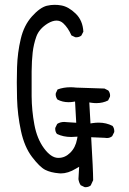

<svg xmlns="http://www.w3.org/2000/svg" viewBox="-20 -779 540 803"><path d="M336.9 3.9Q350.6 3.9 359.4 -3.4L369.6 -25.4Q369.6 -65.4 361.3 -205.1L418.5 -202.6Q422.9 -201.7 426.8 -201.7Q439.9 -201.7 449.2 -209.5L457.5 -226.1Q458 -228 458 -229.5Q458 -243.2 450.7 -252.4Q424.3 -266.1 392.6 -266.1Q380.4 -266.1 367.7 -264.2L358.4 -262.7L353.5 -350.6L363.3 -349.1Q373.5 -347.7 382.8 -347.7Q410.2 -347.7 432.1 -358.9L439.9 -374.5Q440.4 -376.5 440.4 -380.4Q440.4 -384.3 438.7 -389.9Q437 -395.5 433.1 -400.4L417 -408.7L298.8 -412.6Q286.6 -414.1 274.9 -414.1Q245.6 -414.1 220.7 -404.8L213.4 -389.2Q212.9 -387.2 212.9 -383.3Q212.9 -379.4 214.6 -373.8Q216.3 -368.2 220.2 -362.8Q241.2 -351.6 266.6 -351.6Q275.4 -351.6 285.2 -353L293.9 -354.5L298.8 -265.6L259.8 -268.1Q253.9 -269 248.5 -269Q231.9 -269 219.2 -260.7L211.4 -244.6Q210.9 -242.7 210.9 -241.2Q210.9 -227.5 218.3 -218.8Q244.6 -206.1 277.8 -206.1Q285.2 -206.1 304.2 -207.5L302.2 -196.8Q295.9 -162.1 273.9 -140.4Q252 -118.7 225.1 -118.7Q223.6 -118.7 222.2 -118.7Q192.9 -119.6 163.8 -159.2Q134.8 -198.7 123.8 -257.6Q112.8 -316.4 112.3 -376.5Q112.3 -405.8 112.3 -431.9Q112.3 -458 112.3 -480.5Q112.8 -525.9 116.7 -559.8Q120.6 -593.8 131.8 -625.5Q143.6 -658.7 180.2 -681.2Q200.2 -692.9 216.3 -692.9Q232.4 -692.9 244.6 -681.6Q264.6 -663.1 278.8 -630.9L294.4 -623.5Q296.4 -623 297.9 -623Q311.5 -623 320.3 -630.4L328.6 -646.5Q326.2 -693.4 296.4 -722.2Q266.6 -751 236.3 -756.3Q223.1 -758.8 208 -758.8Q192.9 -758.8 175.8 -754.9Q147 -747.6 113.5 -710.2Q80.1 -672.9 66.9 -616.7Q53.2 -559.6 51.3 -497.6Q50.3 -466.8 50.3 -434.1Q50.3 -401.4 51.3 -366.7Q53.2 -298.8 67.6 -231.7Q82 -164.6 114 -122.6Q146 -80.6 168.9 -68.8Q191.9 -57.1 226.6 -54.2Q230.5 -53.7 234.4 -53.7Q264.6 -53.7 297.4 -73.7L311 -81.5L308.1 -29.8Q310.1 -15.6 317.4 -4.4L333.5 3.4Q335.4 3.9 336.9 3.9Z"/></svg>

Font: NaikaiFont
Style: Light
Weight: 300
Version: Version 1.89